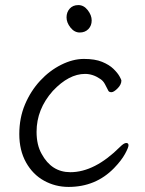

<svg xmlns="http://www.w3.org/2000/svg" viewBox="-20 -718 570 756"><path d="M250 18Q198 18 153.5 -6.5Q109 -31 82.5 -78.5Q56 -126 56 -190Q56 -254 78.5 -307Q101 -360 138 -400Q175 -440 221 -463Q267 -486 310.5 -486Q354 -486 382 -474.5Q410 -463 426.5 -447Q443 -431 450.5 -417.5Q458 -404 458 -401Q458 -385 443 -370Q428 -355 419 -355Q410 -355 407 -360Q400 -374 393 -387Q386 -400 375 -407Q346 -427 315 -427Q251 -427 188 -360Q124 -288 124 -199Q124 -147 144 -112Q183 -40 257 -40Q353 -40 453 -140Q468 -155 477 -155Q486 -155 486 -146Q486 -137 472 -111.5Q458 -86 429 -56Q357 18 250 18ZM325.5 -678Q341 -658 341 -637.5Q341 -617 328 -603.5Q315 -590 294 -590Q273 -590 257.5 -609.5Q242 -629 242 -649.5Q242 -670 254.5 -684Q267 -698 288.5 -698Q310 -698 325.5 -678Z"/></svg>

Font: LXGW WenKai TC
Style: Regular
Weight: 400
Designer: LXGW / Fontworks Inc.
Foundry: LXGW / Fontworks Inc.
Version: Version 1.330